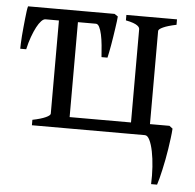

<svg xmlns="http://www.w3.org/2000/svg" viewBox="-48 -503 751 738"><g transform="rotate(5 327.0 -134.0)"><path d="M377.9 -445.3Q377.4 -439 376 -426.5Q374.5 -414.1 372.1 -398.4Q369.6 -382.8 367.2 -365.7Q364.7 -348.6 361.8 -332.8Q358.9 -316.9 356.4 -304Q354 -291 352.1 -284.2H329.1Q327.6 -307.1 325.4 -329.8Q323.2 -352.5 319.3 -370.4Q315.4 -388.2 309.8 -399.2Q304.2 -410.2 296.4 -410.2H227.1V-43.9H463.9V-403.3Q463.9 -406.2 462.2 -409.9Q460.4 -413.6 454.8 -417.7Q449.2 -421.9 438.5 -425.8Q427.7 -429.7 410.2 -433.1V-454.1H605.5V-433.1Q572.3 -426.3 554.7 -418.2Q537.1 -410.2 537.1 -403.3V-43.9H612.3L625 -34.2Q624 -17.1 621.3 3.2Q618.7 23.4 615.5 44.7Q612.3 65.9 608.2 86.9Q604 107.9 599.9 126.7Q595.7 145.5 591.8 160.6Q587.9 175.8 584.5 185.5H561.5Q563 152.3 560.8 119.1Q558.6 85.9 553.2 59.6Q547.9 33.2 539.8 16.6Q531.7 0 521.5 0H85.4V-21Q118.7 -27.8 136.2 -35.9Q153.8 -43.9 153.8 -50.8V-410.2H102.1Q94.2 -410.2 85.7 -401.1Q77.1 -392.1 68.6 -376Q60.1 -359.9 52 -337.6Q43.9 -315.4 38.1 -289.1H15.1Q15.1 -295.9 15.6 -309.3Q16.1 -322.8 17.3 -338.9Q18.6 -355 20.3 -372.6Q22 -390.1 23.7 -406.2Q25.4 -422.4 27.1 -435.1Q28.8 -447.8 30.8 -454.1H364.7Z"/></g></svg>

Font: Gentium Unicode
Style: Regular
Weight: 400
Version: Version 1.009